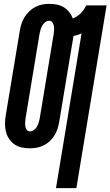

<svg xmlns="http://www.w3.org/2000/svg" viewBox="-20 -763 574 998"><path d="M271 215 404 -590Q395 -585 384 -581.5Q373 -578 362 -576L288 -131Q285 -113 279.5 -95Q274 -77 264 -60.5Q254 -44 240 -30.5Q226 -17 208.5 -8Q191 1 172 4.5Q153 8 135 8Q114 8 93 3.5Q72 -1 55.5 -12.5Q39 -24 27.5 -41Q16 -58 11 -78Q6 -98 6 -120Q6 -142 10 -164L83 -604Q86 -622 92 -640Q98 -658 108 -674.5Q118 -691 132.5 -704.5Q147 -718 164 -727Q181 -736 199.5 -739.5Q218 -743 236 -743Q257 -743 276.5 -739Q296 -735 312 -725Q328 -715 340 -700Q352 -685 358 -667Q382 -676 400 -694.5Q418 -713 428 -735H534L377 215ZM136 -80Q146 -80 156 -87Q166 -94 171.5 -103.5Q177 -113 180.5 -124Q184 -135 186 -145L259 -586Q260 -596 261 -607Q262 -618 260 -628Q258 -638 252.5 -646.5Q247 -655 236 -655Q225 -655 215.5 -648Q206 -641 200.5 -631.5Q195 -622 191.5 -611Q188 -600 186 -590L113 -149Q112 -139 111 -128Q110 -117 111.5 -107Q113 -97 119 -88.5Q125 -80 136 -80Z"/></svg>

Font: Iosevka Extrabold Oblique
Style: Regular
Weight: 800
Italic angle: -9°
Monospace: yes
Designer: Belleve Invis
Foundry: Belleve Invis
Version: Version 32.5.0; ttfautohint (v1.8.4)